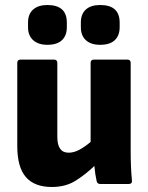

<svg xmlns="http://www.w3.org/2000/svg" viewBox="-20 -735 591 767"><path d="M187 12Q118 12 83.5 -27.5Q49 -67 49 -151V-484Q49 -497 63 -497H195Q209 -497 209 -484V-188Q209 -125 254 -125Q276 -125 298.5 -137.5Q321 -150 342 -168V-484Q342 -497 356 -497H488Q502 -497 502 -484V-129Q502 -67 507 -15Q509 0 494 0H381Q368 0 366 -12Q360 -38 357 -72Q324 -40 283.5 -14Q243 12 187 12ZM169 -556Q133 -556 112.5 -574.5Q92 -593 92 -626V-645Q92 -679 112.5 -697Q133 -715 169 -715Q247 -715 247 -645V-626Q247 -593 227.5 -574.5Q208 -556 169 -556ZM380 -556Q343 -556 323 -574.5Q303 -593 303 -626V-645Q303 -679 323 -697Q343 -715 380 -715Q458 -715 458 -645V-626Q458 -593 438.5 -574.5Q419 -556 380 -556Z"/></svg>

Font: Sofia Sans Black
Style: Regular
Weight: 900
Designer: Botio Nikoltchev, Ani Petrova
Foundry: lettersoup
Version: Version 4.100; ttfautohint (v1.8.3)